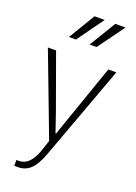

<svg xmlns="http://www.w3.org/2000/svg" viewBox="-183 -842 811 1143"><g transform="rotate(20 222.0 -271.0)"><path d="M238.3 -602.5 339.8 -770.5H404.3L282.2 -602.5ZM107.4 -602.5 208 -770.5H272.5L151.4 -602.5ZM10.7 -501H62.5L185.5 -160.2Q193.4 -136.7 208 -94.7Q222.7 -52.7 228.5 -35.2H231.4Q270.5 -147.5 275.4 -162.1L393.6 -501H444.3L224.6 96.7Q198.2 168.9 165.5 199.2Q132.8 229.5 87.9 229.5H63.5V192.4H81.1Q149.4 192.4 186.5 85L208 19.5Z"/></g></svg>

Font: Gothic A1 ExtraLight
Style: Regular
Weight: 275
Designer: HanYang I&C Co.,Ltd.
Foundry: HanYang I&C Co.,Ltd.
Version: Version 2.50